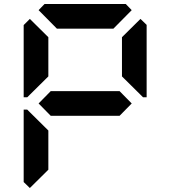

<svg xmlns="http://www.w3.org/2000/svg" viewBox="-20 -1020 856 965"><path d="M130 -75 99 -105V-469H117L130 -456L223 -364V-167ZM130 -544 117 -531H99V-894L130 -925L223 -833V-636ZM581 -562 642 -500 581 -438H235L174 -500L235 -562ZM174 -969 204 -1000H612L642 -969L550 -876H266ZM686 -925 717 -895V-531H699L686 -544L593 -636V-833Z"/></svg>

Font: DSEG7 Classic Mini
Style: Bold
Weight: 700
Designer: Keshikan(Twitter:@keshinomi_88pro)
Version: Version 0.46